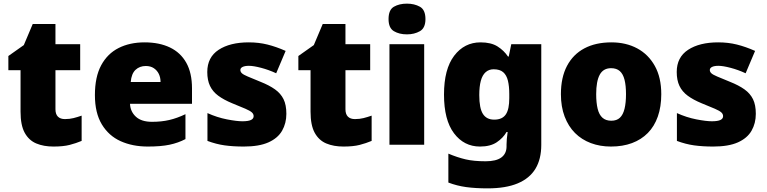

<svg xmlns="http://www.w3.org/2000/svg" viewBox="-20 -796 4217 1056"><path d="M337 -141Q363 -141 384.5 -146.5Q406 -152 429 -160V-21Q398 -8 363 1Q328 10 274 10Q220 10 179.5 -7Q139 -24 116 -65.5Q93 -107 93 -182V-410H26V-488L111 -548L160 -664H285V-553H421V-410H285V-195Q285 -168 298.5 -154.5Q312 -141 337 -141Z M775 -563Q856 -563 914.5 -535Q973 -507 1004.5 -451Q1036 -395 1036 -310V-225H695Q697 -182 727.5 -154Q758 -126 816 -126Q868 -126 911 -136Q954 -146 1000 -168V-31Q960 -10 912.5 0Q865 10 793 10Q709 10 643.5 -19.5Q578 -49 540 -112Q502 -175 502 -273Q502 -373 536.5 -437Q571 -501 632.5 -532Q694 -563 775 -563ZM782 -433Q748 -433 725.5 -412Q703 -391 699 -345H863Q863 -370 853.5 -389.5Q844 -409 826 -421Q808 -433 782 -433Z M1555 -170Q1555 -118 1531.5 -77Q1508 -36 1456.5 -13Q1405 10 1321 10Q1262 10 1215.5 3.5Q1169 -3 1121 -21V-174Q1174 -150 1228 -139.5Q1282 -129 1313 -129Q1345 -129 1360 -136Q1375 -143 1375 -157Q1375 -169 1365 -178Q1355 -187 1329.5 -198Q1304 -209 1257 -228Q1211 -247 1180.5 -269.5Q1150 -292 1135 -323.5Q1120 -355 1120 -400Q1120 -481 1182.5 -522Q1245 -563 1348 -563Q1403 -563 1451 -551Q1499 -539 1551 -516L1499 -393Q1458 -412 1416 -423Q1374 -434 1349 -434Q1327 -434 1314.5 -428Q1302 -422 1302 -411Q1302 -401 1310.5 -393Q1319 -385 1343 -375Q1367 -365 1413 -346Q1461 -327 1492.5 -304.5Q1524 -282 1539.5 -250.5Q1555 -219 1555 -170Z M1932 -141Q1958 -141 1979.5 -146.5Q2001 -152 2024 -160V-21Q1993 -8 1958 1Q1923 10 1869 10Q1815 10 1774.5 -7Q1734 -24 1711 -65.5Q1688 -107 1688 -182V-410H1621V-488L1706 -548L1755 -664H1880V-553H2016V-410H1880V-195Q1880 -168 1893.5 -154.5Q1907 -141 1932 -141Z M2313 -553V0H2122V-553ZM2218 -776Q2259 -776 2289.5 -759Q2320 -742 2320 -691Q2320 -642 2289.5 -624.5Q2259 -607 2218 -607Q2176 -607 2146.5 -624.5Q2117 -642 2117 -691Q2117 -742 2146.5 -759Q2176 -776 2218 -776Z M2623 -563Q2681 -563 2716.5 -540.5Q2752 -518 2774 -485H2778L2792 -553H2957V1Q2957 79 2925 132Q2893 185 2827.5 212.5Q2762 240 2662 240Q2595 240 2544 233Q2493 226 2446 208V49Q2496 70 2541 80.5Q2586 91 2651 91Q2709 91 2737.5 70Q2766 49 2766 9V-1Q2766 -14 2767.5 -32Q2769 -50 2772 -70H2766Q2747 -37 2712 -13.5Q2677 10 2620 10Q2532 10 2477 -63Q2422 -136 2422 -276Q2422 -416 2478 -489.5Q2534 -563 2623 -563ZM2695 -415Q2669 -415 2651 -399Q2633 -383 2624.5 -351.5Q2616 -320 2616 -273Q2616 -201 2636 -169.5Q2656 -138 2698 -138Q2721 -138 2737 -145.5Q2753 -153 2762.5 -167.5Q2772 -182 2776.5 -204Q2781 -226 2781 -256V-279Q2781 -322 2773.5 -352.5Q2766 -383 2747.5 -399Q2729 -415 2695 -415Z M3617 -278Q3617 -209 3598 -155Q3579 -101 3543 -64.5Q3507 -28 3456 -9Q3405 10 3340 10Q3280 10 3229.5 -9Q3179 -28 3142.5 -64.5Q3106 -101 3085.5 -155Q3065 -209 3065 -278Q3065 -370 3098.5 -433.5Q3132 -497 3194 -530Q3256 -563 3343 -563Q3423 -563 3484.5 -530Q3546 -497 3581.5 -433.5Q3617 -370 3617 -278ZM3259 -278Q3259 -231 3267 -198Q3275 -165 3293.5 -148.5Q3312 -132 3342 -132Q3372 -132 3389.5 -148.5Q3407 -165 3415 -198Q3423 -231 3423 -278Q3423 -325 3415 -357Q3407 -389 3389 -405Q3371 -421 3341 -421Q3298 -421 3278.5 -385Q3259 -349 3259 -278Z M4137 -170Q4137 -118 4113.5 -77Q4090 -36 4038.5 -13Q3987 10 3903 10Q3844 10 3797.5 3.5Q3751 -3 3703 -21V-174Q3756 -150 3810 -139.5Q3864 -129 3895 -129Q3927 -129 3942 -136Q3957 -143 3957 -157Q3957 -169 3947 -178Q3937 -187 3911.5 -198Q3886 -209 3839 -228Q3793 -247 3762.5 -269.5Q3732 -292 3717 -323.5Q3702 -355 3702 -400Q3702 -481 3764.5 -522Q3827 -563 3930 -563Q3985 -563 4033 -551Q4081 -539 4133 -516L4081 -393Q4040 -412 3998 -423Q3956 -434 3931 -434Q3909 -434 3896.5 -428Q3884 -422 3884 -411Q3884 -401 3892.5 -393Q3901 -385 3925 -375Q3949 -365 3995 -346Q4043 -327 4074.5 -304.5Q4106 -282 4121.5 -250.5Q4137 -219 4137 -170Z"/></svg>

Font: Noto Sans Khmer Black
Style: Regular
Weight: 900
Version: Version 2.003